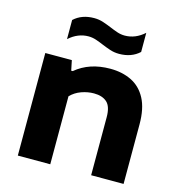

<svg xmlns="http://www.w3.org/2000/svg" viewBox="-114 -887 927 989"><g transform="rotate(15 349.0 -393.0)"><path d="M70 0V-547H211.5L222.5 -493.5H230.5Q304 -555.5 415 -555.5Q479.5 -555.5 528.8 -531.2Q578 -507 606 -454.5Q634 -402 634 -317.5V0H461V-309Q461 -366 436.2 -388.5Q411.5 -411 366.5 -411Q333 -411 299.8 -399Q266.5 -387 243 -362.5V0ZM437.5 -641Q411.5 -641 388.5 -648.8Q365.5 -656.5 344 -665.5Q324 -674 304 -680.8Q284 -687.5 263.5 -687.5Q207 -687.5 159.5 -645V-747Q201.5 -786 267.5 -786Q293.5 -786 316.5 -778.2Q339.5 -770.5 361 -761.5Q381 -753 401 -746.2Q421 -739.5 441.5 -739.5Q498 -739.5 545.5 -782V-680Q503.5 -641 437.5 -641Z"/></g></svg>

Font: Encode Sans Exp
Style: Bold
Weight: 700
Width: 7
Designer: Multiple Designers
Foundry: Impallari Type
Version: Version 3.002; ttfautohint (v1.8.3) -l 8 -r 50 -G 200 -x 14 